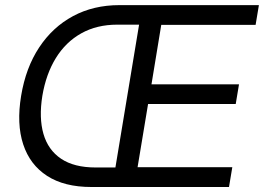

<svg xmlns="http://www.w3.org/2000/svg" viewBox="-20 -748 1056 768"><path d="M345.2 0Q237.3 0 168.5 -44.4Q99.6 -88.9 72.8 -170.7Q45.9 -252.4 64.5 -364.7Q83 -477.1 136.7 -558.3Q190.4 -639.6 272.2 -683.6Q354 -727.5 457.5 -727.5H589.4L576.7 -649.4H449.2Q367.2 -649.4 305.2 -614.7Q243.2 -580.1 203.6 -516.1Q164.1 -452.1 149.4 -364.7Q135.3 -276.9 153.8 -212.4Q172.4 -147.9 224.4 -113Q276.4 -78.1 362.3 -78.1H479.5L466.3 0ZM428.7 0 549.3 -727.5H1015.6L1002.4 -648.4H625L585.9 -410.6H936L922.9 -332H572.3L530.3 -79.1H909.2L896 0Z"/></svg>

Font: Inter 28pt
Style: Italic
Weight: 400
Italic angle: -9.3988°
Designer: Rasmus Andersson
Foundry: rsms
Version: Version 4.001;git-66647c0bb